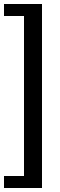

<svg xmlns="http://www.w3.org/2000/svg" viewBox="-20 -760 300 960"><path d="M0 180V120H100V-680H0V-740H190V180Z"/></svg>

Font: Cuprum
Style: Regular
Weight: 400
Designer: Jovanny Lemonad
Foundry: Jovanny Lemonad
Version: Version 3.000